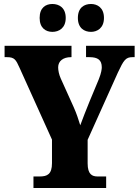

<svg xmlns="http://www.w3.org/2000/svg" viewBox="-20 -944 697 964"><path d="M437 -784C468 -784 502 -803 502 -854C502 -906 468 -924 437 -924C403 -924 371 -906 371 -854C371 -803 403 -784 437 -784ZM243 -784C276 -784 310 -803 310 -854C310 -906 276 -924 243 -924C210 -924 179 -906 179 -854C179 -803 210 -784 243 -784ZM148 0H513V-58H470C443 -58 420 -68 420 -124V-242L572 -580C601 -642 611 -657 645 -657H656V-714H412V-657H429C471 -657 491 -643 491 -606C491 -598 489 -578 476 -546L429 -433C412 -390 395 -349 383 -315C373 -346 366 -370 350 -406L285 -550C276 -570 272 -591 272 -606C272 -638 298 -657 336 -657H339V-714H3V-657H15C53 -657 60 -644 78 -604L241 -243V-125C241 -69 217 -58 180 -58H148Z"/></svg>

Font: Noto Serif Khmer Condensed Black
Style: Regular
Weight: 900
Width: 3
Designer: Danh Hong and the Monotype Design Team
Foundry: Monotype Imaging Inc.
Version: Version 2.004